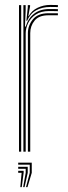

<svg xmlns="http://www.w3.org/2000/svg" viewBox="-20 -621 279 786"><path d="M75.8 0V-600H85V-577.8L82.2 -512.2H85.2Q95 -545.5 119.6 -564.8Q144.2 -584 182.2 -584Q191.5 -584 200.8 -583.9Q210 -583.8 217 -583.5V-575.2Q209.8 -575.5 200.1 -575.6Q190.5 -575.8 181.2 -575.8Q147.8 -575.8 126.5 -561.6Q105.2 -547.5 95.2 -526.4Q85.2 -505.2 85.2 -484.5V0ZM57.8 0V-600H66.8V0ZM94.2 0V-485.2Q94.2 -516.5 114.5 -541.6Q134.8 -566.8 178.5 -566.8Q188 -566.8 197.9 -566.8Q207.8 -566.8 217 -566.8V-558.5Q207.8 -558.5 197.9 -558.5Q188 -558.5 178.5 -558.5Q139.2 -558.5 121.5 -536.5Q103.8 -514.5 103.8 -485.5V0ZM88 -535.8 93.8 -590.8V-600H103.2V-595.5L96 -555H97.8Q109.5 -577.5 133.8 -589.1Q158 -600.8 185 -600.8Q192 -600.8 199.8 -600.6Q207.5 -600.5 217 -600.2V-592Q208.5 -592.2 200.8 -592.4Q193 -592.5 185.5 -592.5Q153.2 -592.5 128.4 -579Q103.5 -565.5 91 -535.8ZM86.5 145 101.8 86.5V53.2H54.5V45H110V86.5L92.5 145ZM63.2 145 68.5 86.5H54.5V78.2H76.8V86.5L69 145ZM74.8 145 85.2 86.5V70H54.5V61.8H93.5V86.5L80.5 145Z"/></svg>

Font: Big Shoulders Inline Display Thin Light
Style: Regular
Weight: 300
Version: Version 2.002